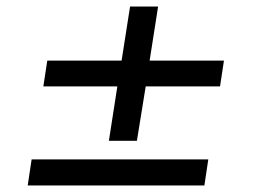

<svg xmlns="http://www.w3.org/2000/svg" viewBox="-20 -569 788 589"><path d="M314 -137 340 -304H113L125 -383H353L379 -549H465L439 -383H667L655 -304H427L400 -137ZM65 0 77 -80H619L607 0Z"/></svg>

Font: Nunito Sans 10pt Expanded SemiBold
Style: Italic
Weight: 600
Width: 7
Italic angle: -9°
Designer: Vernon Adams
Foundry: Vernon Adams
Version: Version 3.101;gftools[0.9.27]